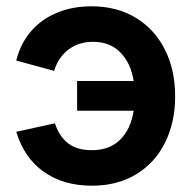

<svg xmlns="http://www.w3.org/2000/svg" viewBox="-20 -575 616 610"><path d="M31.7 -156.2 154.3 -183.3Q168.8 -140.4 197.1 -119.1Q225.3 -97.8 272 -97.8Q327.9 -97.8 361.6 -131Q395.3 -164.2 404.7 -223.2H225V-317.7H404.7Q395.8 -374 362.8 -408.1Q329.8 -442.2 275.3 -442.2Q231 -442.2 198.4 -418.2Q165.8 -394.2 151.7 -349.8L31.7 -382.7Q44.4 -435.4 77.5 -474.4Q110.5 -513.3 160.2 -534.2Q209.8 -555 271 -555Q351.2 -555 411.4 -518.5Q471.6 -482.1 504 -417.2Q536.5 -352.3 536.5 -269.2Q536.5 -187.2 504.8 -122.7Q473 -58.2 413.1 -21.6Q353.2 15 272.2 15Q181.5 15 119 -29.3Q56.5 -73.6 31.7 -156.2Z"/></svg>

Font: Tap Sans
Style: Regular
Weight: 400
Designer: Tap Payments
Foundry: Tap Payments
Version: Version 1.001;Glyphs 3.1.2 (3151)